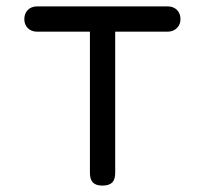

<svg xmlns="http://www.w3.org/2000/svg" viewBox="-20 -570 640 600"><path d="M261 -471H96Q78 -471 67 -482Q56 -493 56 -510Q56 -528 67 -539Q78 -550 96 -550H504Q522 -550 533 -539Q544 -528 544 -510Q544 -493 532.5 -482Q521 -471 504 -471H340V-30Q340 -9 330.5 0.5Q321 10 300 10Q280 10 270.5 0.5Q261 -9 261 -30Z"/></svg>

Font: Maple Mono Normal NL Light
Style: Regular
Weight: 300
Monospace: yes
Designer: subframe7536
Version: Version 7.000